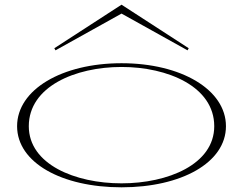

<svg xmlns="http://www.w3.org/2000/svg" viewBox="-20 -785 1038 820"><path d="M499 15C754 15 945 -90 945 -246C945 -402 754 -515 499 -515C244 -515 53 -402 53 -246C53 -90 244 15 499 15ZM499 -2C301 -2 103 -83 103 -246C103 -415 301 -499 499 -499C697 -499 895 -415 895 -246C895 -83 697 -2 499 -2ZM786 -579 499 -765 212 -579 217 -570 499 -727 781 -570Z"/></svg>

Font: Sprat Extended Thin
Style: Regular
Weight: 100
Width: 9
Designer: Ethan Nakache
Foundry: Collletttivo
Version: Version 2.000;Glyphs 3.2 (3217)